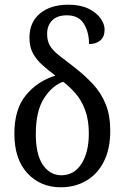

<svg xmlns="http://www.w3.org/2000/svg" viewBox="-20 -785 529 815"><path d="M238 10Q152 10 96.5 -49.5Q41 -109 41 -218Q41 -322 90.5 -381.5Q140 -441 215 -464Q186 -486 161 -508Q136 -530 120.5 -557.5Q105 -585 105 -625Q105 -691 150 -728Q195 -765 270 -765Q321 -765 355 -748.5Q389 -732 406.5 -707.5Q424 -683 424 -660Q424 -629 406 -613.5Q388 -598 358 -598Q358 -648 336 -684Q314 -720 264 -720Q223 -720 201.5 -698.5Q180 -677 180 -641Q180 -612 191.5 -592Q203 -572 228.5 -551.5Q254 -531 295 -500Q340 -465 374.5 -428Q409 -391 428.5 -343Q448 -295 448 -230Q448 -152 420.5 -98.5Q393 -45 345.5 -17.5Q298 10 238 10ZM239 -41Q295 -41 326 -90Q357 -139 357 -218Q357 -276 341.5 -317.5Q326 -359 301 -388Q276 -417 248 -438Q202 -422 167 -368Q132 -314 132 -215Q132 -130 161.5 -86Q191 -42 239 -41Z"/></svg>

Font: Noto Serif Condensed
Style: Regular
Weight: 400
Width: 3
Designer: Monotype Design Team
Foundry: Monotype Imaging Inc.
Version: Version 2.013; ttfautohint (v1.8.4.7-5d5b)